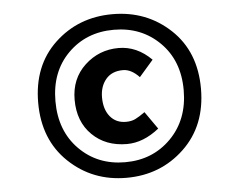

<svg xmlns="http://www.w3.org/2000/svg" viewBox="-53 -814 1106 887"><g transform="rotate(-5 500.0 -370.5)"><path d="M499 8.8Q341.8 8.8 231.9 -95.7Q122.1 -200.2 122.1 -372.1Q122.1 -543.9 231.4 -647Q340.8 -750 499 -750Q657.2 -750 767.1 -647Q877 -543.9 877 -372.1Q877 -200.2 767.1 -95.7Q657.2 8.8 499 8.8ZM202.1 -372.1Q202.1 -234.4 286.6 -148.9Q371.1 -63.5 499 -63.5Q627 -63.5 711.9 -149.4Q796.9 -235.4 796.9 -372.1Q796.9 -508.8 711.9 -593.3Q627 -677.7 499 -677.7Q371.1 -677.7 286.6 -593.3Q202.1 -508.8 202.1 -372.1ZM514.6 -146.5Q416 -146.5 353.5 -208Q291 -269.5 291 -371.1Q291 -468.8 356.9 -530.3Q422.9 -591.8 513.7 -591.8Q598.6 -591.8 666 -524.4L600.6 -449.2Q563.5 -488.3 525.4 -488.3Q473.6 -488.3 445.8 -455.1Q418 -421.9 418 -371.1Q418 -315.4 445.3 -282.2Q472.7 -249 518.6 -249Q543.9 -249 562 -257.8Q580.1 -266.6 607.4 -286.1L664.1 -205.1Q590.8 -146.5 514.6 -146.5Z"/></g></svg>

Font: GenEi Gothic M Heavy
Style: Regular
Weight: 800
Designer: o_tamon (Modified); [Source Han Sans]
Ryoko NISHIZUKA  (kana & ideographs); Paul D. Hunt (Latin, Greek & Cyrillic); Wenl
Version: Version 1.1a;Original Version 1.004